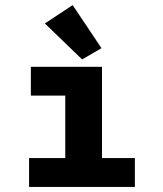

<svg xmlns="http://www.w3.org/2000/svg" viewBox="-20 -733 640 753"><path d="M94 0V-113H236V-358H101V-471H380V-113H509V0ZM302 -500 156 -641 265 -713 378 -544Z"/></svg>

Font: Inconsolata Expanded Black
Style: Regular
Weight: 900
Width: 7
Monospace: yes
Designer: Raph Levien, Cyreal, Brenton Simpson
Foundry: Raph Levien, Cyreal, Google
Version: Version 3.001; ttfautohint (v1.8.2.53-6de2)